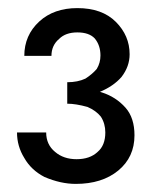

<svg xmlns="http://www.w3.org/2000/svg" viewBox="-20 -727 373 474"><path d="M146 -524V-486Q184 -486 226 -500Q260 -514 280 -537Q300 -563 300 -593Q300 -639 266 -673Q232 -707 171 -707Q113 -707 77 -674Q40 -640 40 -589H107Q107 -615 126 -631Q142 -647 171 -647Q200 -647 214 -632Q228 -615 228 -590Q228 -572 219 -557Q208 -544 191 -533Q172 -524 146 -524ZM167 -273Q232 -273 272 -306Q312 -339 312 -393Q312 -436 290 -461Q266 -488 231 -499Q193 -511 146 -511V-471Q167 -471 196 -463Q217 -454 229 -439Q240 -422 240 -400Q240 -368 221 -352Q202 -334 169 -334Q137 -334 116 -352Q94 -370 94 -400H22Q22 -366 40 -337Q57 -307 90 -290Q130 -273 167 -273Z"/></svg>

Font: NM-font
Style: Medium
Weight: 500
Designer: ""
Foundry: ""
Version: ""